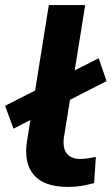

<svg xmlns="http://www.w3.org/2000/svg" viewBox="-30 -725 439 755"><path d="M238 10Q144 10 103.5 -36.5Q63 -83 76 -169L162 -705H305L221 -182Q218 -157 223.5 -139Q229 -121 244.5 -110.5Q260 -100 285 -100Q302 -100 317.5 -102.5Q333 -105 347 -108L340 -5Q314 2 290.5 6Q267 10 238 10ZM23 -219 -10 -309 358 -496 389 -406Z"/></svg>

Font: Nunito Sans 7pt SemiExpanded
Style: Bold Italic
Weight: 700
Width: 6
Italic angle: -9°
Designer: Vernon Adams
Foundry: Vernon Adams
Version: Version 3.101;gftools[0.9.27]